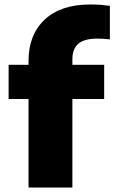

<svg xmlns="http://www.w3.org/2000/svg" viewBox="-20 -838 511 858"><path d="M107.5 0V-395.5H18.5V-548.5H107.5V-565.5Q107.5 -682.5 179.5 -750.2Q251.5 -818 383.5 -818Q408.5 -818 428.8 -816.5Q449 -815 471 -812V-662Q440.5 -665.5 415.5 -665.5Q356.5 -665.5 330 -642.5Q303.5 -619.5 303.5 -573.5V-548.5H445.5V-395.5H303.5V0Z"/></svg>

Font: Encode Sans SemiExpanded SemiExpanded ExtraBold
Style: Regular
Weight: 800
Width: 6
Designer: Multiple Designers
Foundry: Impallari Type
Version: Version 3.000; ttfautohint (v1.8.3) -l 8 -r 50 -G 200 -x 14 